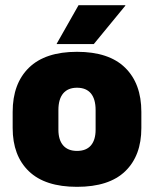

<svg xmlns="http://www.w3.org/2000/svg" viewBox="-20 -708 596 743"><path d="M278 15Q154.5 15 91.8 -45.2Q29 -105.5 29 -212.5V-275Q29 -384.5 92 -446Q155 -507.5 278 -507.5Q401.5 -507.5 464.2 -446Q527 -384.5 527 -275V-212.5Q527 -105.5 464.5 -45.2Q402 15 278 15ZM278 -124Q313.5 -124 331.8 -145.2Q350 -166.5 350 -206V-282Q350 -324.5 331.8 -346.5Q313.5 -368.5 278 -368.5Q243 -368.5 224.5 -346.5Q206 -324.5 206 -282V-206Q206 -166.5 224.5 -145.2Q243 -124 278 -124ZM199.5 -539 284 -688H465V-686L343 -537.5H199.5Z"/></svg>

Font: Anek Malayalam ExtraBold
Style: Regular
Weight: 800
Version: Version 1.003